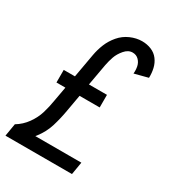

<svg xmlns="http://www.w3.org/2000/svg" viewBox="-183 -847 863 950"><g transform="rotate(30 248.0 -371.5)"><path d="M-4 0 8 -72Q43 -93 67 -126.5Q91 -160 102 -196.5Q113 -233 119 -271L134 -354H83V-426H147L171 -561Q177 -595 190 -627Q203 -659 226.5 -686.5Q250 -714 283 -728.5Q316 -743 349 -743Q377 -743 401.5 -733Q426 -723 441.5 -702.5Q457 -682 463 -656Q469 -630 468 -603L391 -583Q393 -604 389 -623.5Q385 -643 371 -657Q357 -671 336 -671Q311 -671 291 -647.5Q271 -624 262.5 -599.5Q254 -575 249 -549L227 -426H330V-354H215L198 -258Q190 -211 176 -165Q162 -119 130 -78L125 -72H388L376 0Z"/></g></svg>

Font: Iosevka SS08
Style: Italic
Weight: 400
Italic angle: -10°
Monospace: yes
Designer: Belleve Invis
Foundry: Belleve Invis
Version: 2.1.0; ttfautohint (v1.8.2)